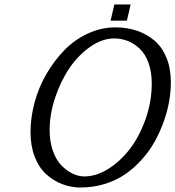

<svg xmlns="http://www.w3.org/2000/svg" viewBox="-20 -833 788 863"><path d="M117.2 0ZM494.1 -813H567.4L550.3 -740.2H477.1ZM341.8 9.8Q298.8 9.8 259.5 -5.4Q220.2 -20.5 187.7 -49.8Q155.3 -79.1 136.2 -127.9Q117.2 -176.8 117.2 -238.8Q117.2 -304.7 135.5 -372.6Q153.8 -440.4 188.7 -500.5Q223.6 -560.5 269.5 -607.7Q315.4 -654.8 375.2 -682.4Q435.1 -710 499 -710Q551.3 -710 595.7 -694.8Q640.1 -679.7 674.6 -650.4Q709 -621.1 728.5 -573Q748 -524.9 748 -462.9Q748 -421.4 740.2 -377Q732.4 -332.5 715.8 -286.1Q699.2 -239.7 675.5 -197Q651.9 -154.3 617.9 -116.5Q584 -78.6 543.7 -50.5Q503.4 -22.5 451.4 -6.3Q399.4 9.8 341.8 9.8ZM493.2 -660.2Q439.9 -660.2 386.5 -623.3Q333 -586.4 293.2 -528.3Q253.4 -470.2 228.3 -395.3Q203.1 -320.3 203.1 -248Q203.1 -195.8 218 -154.3Q232.9 -112.8 256.6 -88.9Q280.3 -64.9 306.6 -52.5Q333 -40 358.9 -40Q413.6 -40 468.5 -75Q523.4 -109.9 565.9 -166.5Q608.4 -223.1 635.3 -300.5Q662.1 -377.9 662.1 -458Q662.1 -509.3 647.9 -549.1Q633.8 -588.9 609.6 -612.5Q585.4 -636.2 555.9 -648.2Q526.4 -660.2 493.2 -660.2Z"/></svg>

Font: Pfennig
Style: Italic
Weight: 500
Italic angle: -13°
Version: Version 20120410 ; ttfautohint (v0.8)